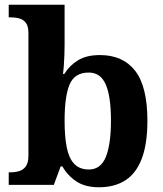

<svg xmlns="http://www.w3.org/2000/svg" viewBox="-20 -780 689 810"><path d="M397.6 10Q339.3 10 302.4 -14.5Q265.5 -39 243.2 -78H236L207 0H16.8V-53H23.6Q43.2 -53 60.5 -58Q77.9 -63 88.9 -78.1Q99.9 -93.2 99.9 -123.3V-640.1Q99.9 -669 89.5 -683.2Q79.2 -697.4 61.4 -702.2Q43.7 -707 22.5 -707H16.8V-760H252.5V-589.3Q252.5 -571.8 251.7 -548.4Q250.9 -525.1 249.3 -503.5Q247.7 -481.9 245.6 -468H251.3Q272.6 -503 308.6 -525.4Q344.6 -547.7 401.5 -547.7Q498.8 -547.7 550.4 -481.1Q601.9 -414.5 601.9 -270.2Q601.9 -173.8 578.4 -111.5Q554.9 -49.2 509.4 -19.6Q463.9 10 397.6 10ZM355.2 -65Q405.1 -65 426.6 -118.2Q448.1 -171.4 448.1 -271.2Q448.1 -372.9 426.2 -423.4Q404.4 -473.9 354.2 -473.9Q294.8 -473.9 273.6 -423.7Q252.5 -373.5 252.5 -270.3Q252.5 -204.4 261.5 -158.6Q270.5 -112.7 293 -88.9Q315.4 -65 355.2 -65Z"/></svg>

Font: Noto Serif Hebrew
Style: Regular
Weight: 400
Designer: Monotype Design Team
Foundry: Monotype Imaging Inc.
Version: Version 2.003